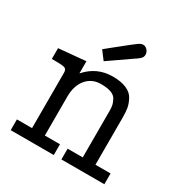

<svg xmlns="http://www.w3.org/2000/svg" viewBox="-156 -790 874 913"><g transform="rotate(30 280.5 -333.5)"><path d="M27.8 0V-59.1H110.8V-362.8Q110.8 -380.9 100.3 -386Q89.8 -391.1 43 -391.1H27.8V-450.2L175.8 -463.9V-397Q233.9 -463.9 321.8 -463.9Q367.7 -463.9 397.2 -450.9Q426.8 -438 439.5 -413.6Q452.1 -389.2 455.6 -368.7Q459 -348.1 459 -316.9V-59.1H542V0H306.2V-59.1H389.2V-314Q389.2 -333 386.5 -345.5Q383.8 -357.9 375.5 -373.5Q367.2 -389.2 346.2 -397Q325.2 -404.8 291 -404.8Q241.2 -404.8 211.2 -368.9Q181.2 -333 181.2 -272.9V-59.1H264.2V0ZM211.9 -550.8Q230 -564.9 257.8 -587.9Q331.1 -647 345.5 -657Q359.9 -667 369.6 -667Q384.8 -667 394.3 -655.5Q403.8 -644 403.8 -630.9Q403.8 -625 401.4 -618.9Q398.9 -612.8 393.8 -608.4Q388.7 -604 385.3 -601.1Q381.8 -598.1 376 -594.2L370.6 -590.8Q251.5 -507.8 246.6 -504.9Z"/></g></svg>

Font: CMU Concrete
Style: Roman
Weight: 500
Version: Version 0.7.0